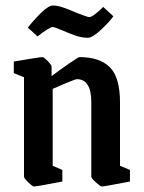

<svg xmlns="http://www.w3.org/2000/svg" viewBox="-20 -666 522 696"><path d="M67 -25V-386L30 -401V-443Q124 -459 134 -459Q139 -459 153 -444.5Q167 -430 167 -425V-390Q196 -412 230 -435.5Q264 -459 268 -459Q341 -459 378 -422.5Q415 -386 415 -295V-65L451 -50V-8Q358 10 349 10Q344 10 327.5 -5Q311 -20 311 -25V-295Q311 -379 259 -379Q254 -379 232.5 -370Q211 -361 201 -357Q191 -352 171 -344V-65L206 -50V-8Q113 10 103 10Q98 10 82.5 -5Q67 -20 67 -25ZM208 -555Q178 -568 171 -568Q160 -568 116 -534L81 -566Q102 -593 129 -619.5Q156 -646 172 -646Q188 -646 208.5 -639Q229 -632 259 -619Q297 -604 304 -604Q311 -604 327 -616.5Q343 -629 354 -641L391 -607Q376 -586 345.5 -557.5Q315 -529 298 -529Q278 -529 256.5 -536Q235 -543 208 -555Z"/></svg>

Font: Grenze Medium
Style: Regular
Weight: 500
Designer: Renata Polastri
Foundry: Omnibus-Type
Version: Version 1.002; ttfautohint (v1.8)